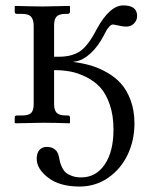

<svg xmlns="http://www.w3.org/2000/svg" viewBox="-20 -453 569 707"><path d="M248.5 -225.1C250.8 -225.7 254.6 -226.4 259.8 -227.1C277.3 -230 295.2 -239.8 313.5 -256.6C331.7 -273.4 347.5 -294.4 360.8 -319.8C365.7 -329.6 369.5 -336.8 372.3 -341.6C375.1 -346.3 378.7 -351 383.1 -355.7C387.5 -360.4 391.8 -362.8 396 -362.8C397.9 -362.8 404.8 -361.5 416.5 -358.9C428.2 -356.3 437.7 -355 444.8 -355C456.5 -355 466.1 -358.9 473.6 -366.7C481.1 -374.5 484.9 -383.6 484.9 -394C484.9 -420.1 467.9 -433.1 434.1 -433.1C400.6 -433.1 367.8 -403.8 335.9 -345.2C314.8 -304.2 294.2 -277.1 274.2 -263.9C254.2 -250.7 228.4 -244.1 196.8 -244.1H179.2V-359.9C179.2 -374.8 182.3 -385.6 188.5 -392.1C194.7 -398.6 205.9 -401.9 222.2 -401.9H230C231.9 -401.9 233.7 -402.7 235.4 -404.3C237 -405.9 237.8 -407.9 237.8 -410.2V-429.2L235.8 -431.2L140.1 -429.2C116 -429.2 81.4 -429.9 36.1 -431.2L34.2 -429.2V-410.2C34.2 -404.6 36.8 -401.9 42 -401.9H61C77.3 -401.9 88.5 -398.3 94.7 -391.1C100.9 -384 104 -372.9 104 -357.9V-68.8C104 -54.2 101 -43.7 95 -37.4C88.9 -31 77.6 -27.8 61 -27.8H42C36.8 -27.8 34.2 -25.2 34.2 -20V-1L36.1 1L140.1 -1C166.2 -1 198.1 -0.3 235.8 1L237.8 -1V-20C237.8 -25.2 235.2 -27.8 230 -27.8H222.2C206.2 -27.8 195.1 -31.1 188.7 -37.6C182.4 -44.1 179.2 -54.5 179.2 -68.8V-194.8C200 -194.8 219.8 -193.1 238.5 -189.7C257.2 -186.3 276.7 -179.6 296.9 -169.7C317.1 -159.7 334.3 -147.1 348.6 -131.6C363 -116.1 374.8 -95.1 384 -68.4C393.3 -41.7 397.9 -10.9 397.9 23.9C397.9 78 387.2 120.8 365.7 152.6C344.2 184.3 315.3 200.2 278.8 200.2C266.1 200.2 255 198.5 245.6 195.1C236.2 191.7 228.7 187.7 223.1 183.1C217.6 178.5 213 172.4 209.2 164.8C205.5 157.1 202.9 150.6 201.4 145C200 139.5 198.4 132.5 196.8 124C194.8 112.3 189.9 103.4 182.1 97.2C174.3 91 164.6 87.9 152.8 87.9C141.1 87.9 131.9 91.6 125.2 99.1C118.6 106.6 115.2 117.5 115.2 131.8C115.2 156.6 129.3 179.8 157.5 201.4C185.6 223.1 224.1 233.9 272.9 233.9C312 233.9 347.1 223.1 378.2 201.7C409.3 180.2 433.2 151.9 450 116.7C466.7 81.5 475.1 43.3 475.1 2C475.1 -29.6 470.5 -58 461.2 -83.3C451.9 -108.5 440 -129.2 425.5 -145.3C411.1 -161.4 393.5 -175.2 372.8 -186.8C352.1 -198.3 331.9 -206.9 312.3 -212.4C292.6 -217.9 271.3 -222.2 248.5 -225.1Z"/></svg>

Font: Linux Biolinum G
Style: Bold
Weight: 700
Designer: Philipp H. Poll
Foundry: Philipp H. Poll
Version: Version 1.1.0